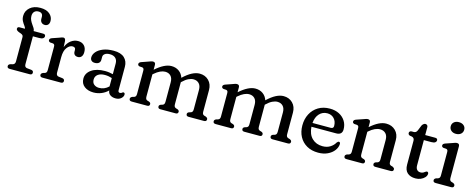

<svg xmlns="http://www.w3.org/2000/svg" viewBox="-33 -1390 5134 2070"><g transform="rotate(15 2534.0 -355.0)"><path d="M230.5 -93.5Q230.5 -58.5 259 -55.5L306 -50.5Q331.5 -47.5 331.5 -24.5Q331.5 0 302.5 0H80Q51 0 51 -24Q51 -44 76.5 -51.5L96 -56Q124.5 -63 124.5 -94V-365Q124.5 -379 118 -386.8Q111.5 -394.5 94 -401L78 -406.5Q42.5 -419.5 42.5 -438Q42.5 -460.5 67 -460.5H126.5Q125 -474.5 111.2 -492Q97.5 -509.5 84.8 -533.2Q72 -557 72 -590Q72 -646 115.2 -683.8Q158.5 -721.5 230.5 -721.5Q298 -721.5 334.8 -689.8Q371.5 -658 371.5 -612.5Q371.5 -584.5 357.8 -570Q344 -555.5 322.5 -555.5Q298.5 -555.5 284 -570.2Q269.5 -585 269.5 -610.5V-630Q269.5 -678 220.5 -678Q191.5 -678 174.8 -660.8Q158 -643.5 158 -612Q158 -587 167.8 -566Q177.5 -545 190.5 -526.8Q203.5 -508.5 213.5 -492.8Q223.5 -477 223.5 -462V-460.5H329Q356.5 -460.5 356.5 -438Q356.5 -423 343.2 -413.5Q330 -404 300.5 -404H230.5Z M578 -444 581 -377.5Q601.5 -428 637.5 -454.5Q673.5 -481 715.5 -481Q758.5 -481 784.2 -454.8Q810 -428.5 810 -383Q810 -349 795.2 -331.5Q780.5 -314 756.5 -314Q732 -314 719.2 -326.8Q706.5 -339.5 706.5 -361.5V-378Q706.5 -395.5 697.2 -402.8Q688 -410 673 -410Q639.5 -410 611.5 -373.2Q583.5 -336.5 583.5 -265V-93.5Q583.5 -59 612 -55.5L653 -50.5Q678.5 -47 678.5 -24.5Q678.5 0 649.5 0H445.5Q416.5 0 416.5 -24.5Q416.5 -41 438 -50.5L456.5 -55.5Q467.5 -59 473.5 -67.5Q479.5 -76 479.5 -93.5V-354Q479.5 -370.5 474.2 -377.2Q469 -384 459 -386L428 -388Q408.5 -393.5 408.5 -410Q408.5 -428.5 434 -437.5L509.5 -463.5Q522.5 -468.5 533.5 -472.5Q544.5 -476.5 552 -476.5Q575.5 -476.5 578 -444Z M874 -105.5Q874 -166 929.5 -205Q985 -244 1079 -244Q1103 -244 1126.2 -240.8Q1149.5 -237.5 1168.5 -232.5V-351.5Q1168.5 -390.5 1146 -411.5Q1123.5 -432.5 1083.5 -432.5Q1047.5 -432.5 1028.2 -418.2Q1009 -404 1009 -383.5V-350.5Q1009 -326.5 993 -313.2Q977 -300 948.5 -300Q923.5 -300 910.2 -313Q897 -326 897 -347.5Q897 -380 922.2 -410.2Q947.5 -440.5 996 -460Q1044.5 -479.5 1113.5 -479.5Q1194 -479.5 1233.8 -442.2Q1273.5 -405 1273.5 -343V-81.5Q1273.5 -57.5 1295 -57.5Q1302.5 -57.5 1307 -60Q1311.5 -62.5 1315 -65Q1318.5 -68 1321.8 -70.5Q1325 -73 1329 -73Q1347.5 -73 1347.5 -52.5Q1347.5 -29 1324.2 -8.5Q1301 12 1263.5 12Q1227.5 12 1203.2 -5Q1179 -22 1177 -53.5Q1145.5 -22 1103.8 -5Q1062 12 1017 12Q954 12 914 -19Q874 -50 874 -105.5ZM983.5 -124Q983.5 -88 1006 -69.8Q1028.5 -51.5 1062.5 -51.5Q1122.5 -51.5 1168.5 -96V-189.5Q1150.5 -195.5 1130.8 -199Q1111 -202.5 1089 -202.5Q1040.5 -202.5 1012 -181.5Q983.5 -160.5 983.5 -124Z M1581 -446.5V-392.5Q1680.5 -481 1758 -481Q1807 -481 1842.5 -455.5Q1878 -430 1892 -386Q1943.5 -435 1988.2 -458Q2033 -481 2073 -481Q2135 -481 2174.8 -440.8Q2214.5 -400.5 2214.5 -335V-93.5Q2214.5 -76 2220.5 -67.5Q2226.5 -59 2237.5 -55.5L2255 -50.5Q2265.5 -45.5 2271 -39.8Q2276.5 -34 2276.5 -24.5Q2276.5 0 2247.5 0H2076Q2049 0 2049 -24.5Q2049 -40 2068 -48L2087 -53.5Q2098 -57 2103.8 -65.8Q2109.5 -74.5 2109.5 -93.5V-309Q2109.5 -355.5 2086 -380Q2062.5 -404.5 2024 -404.5Q1998 -404.5 1967.8 -390Q1937.5 -375.5 1904.5 -343.5L1899 -338.5Q1899 -337 1899 -335V-93.5Q1899 -74.5 1904.8 -66Q1910.5 -57.5 1922 -53.5L1940 -48Q1959 -40 1959 -24.5Q1959 0 1932 0H1761Q1734 0 1734 -24.5Q1734 -40 1753 -48L1771.5 -53.5Q1782.5 -57 1788.2 -65.8Q1794 -74.5 1794 -93.5V-309Q1794 -355.5 1770.8 -380Q1747.5 -404.5 1708.5 -404.5Q1682.5 -404.5 1652.8 -391Q1623 -377.5 1589 -348L1581 -340.5V-93.5Q1581 -74.5 1586.8 -65.8Q1592.5 -57 1603.5 -53.5L1622 -48Q1641 -40 1641 -24.5Q1641 0 1614 0H1442Q1413 0 1413 -24.5Q1413 -41 1434.5 -50.5L1453 -55.5Q1464 -59 1470 -67.5Q1476 -76 1476 -93.5V-354Q1476 -370.5 1470.8 -377.2Q1465.5 -384 1455.5 -386L1424.5 -388Q1405 -393.5 1405 -410Q1405 -428.5 1430.5 -437.5L1505 -463.5Q1519.5 -469 1531.2 -472.8Q1543 -476.5 1553 -476.5Q1581 -476.5 1581 -446.5Z M2518 -446.5V-392.5Q2617.5 -481 2695 -481Q2744 -481 2779.5 -455.5Q2815 -430 2829 -386Q2880.5 -435 2925.2 -458Q2970 -481 3010 -481Q3072 -481 3111.8 -440.8Q3151.5 -400.5 3151.5 -335V-93.5Q3151.5 -76 3157.5 -67.5Q3163.5 -59 3174.5 -55.5L3192 -50.5Q3202.5 -45.5 3208 -39.8Q3213.5 -34 3213.5 -24.5Q3213.5 0 3184.5 0H3013Q2986 0 2986 -24.5Q2986 -40 3005 -48L3024 -53.5Q3035 -57 3040.8 -65.8Q3046.5 -74.5 3046.5 -93.5V-309Q3046.5 -355.5 3023 -380Q2999.5 -404.5 2961 -404.5Q2935 -404.5 2904.8 -390Q2874.5 -375.5 2841.5 -343.5L2836 -338.5Q2836 -337 2836 -335V-93.5Q2836 -74.5 2841.8 -66Q2847.5 -57.5 2859 -53.5L2877 -48Q2896 -40 2896 -24.5Q2896 0 2869 0H2698Q2671 0 2671 -24.5Q2671 -40 2690 -48L2708.5 -53.5Q2719.5 -57 2725.2 -65.8Q2731 -74.5 2731 -93.5V-309Q2731 -355.5 2707.8 -380Q2684.5 -404.5 2645.5 -404.5Q2619.5 -404.5 2589.8 -391Q2560 -377.5 2526 -348L2518 -340.5V-93.5Q2518 -74.5 2523.8 -65.8Q2529.5 -57 2540.5 -53.5L2559 -48Q2578 -40 2578 -24.5Q2578 0 2551 0H2379Q2350 0 2350 -24.5Q2350 -41 2371.5 -50.5L2390 -55.5Q2401 -59 2407 -67.5Q2413 -76 2413 -93.5V-354Q2413 -370.5 2407.8 -377.2Q2402.5 -384 2392.5 -386L2361.5 -388Q2342 -393.5 2342 -410Q2342 -428.5 2367.5 -437.5L2442 -463.5Q2456.5 -469 2468.2 -472.8Q2480 -476.5 2490 -476.5Q2518 -476.5 2518 -446.5Z M3726 -301Q3726 -239.5 3658.5 -239.5H3383.5Q3389 -156 3435 -111.8Q3481 -67.5 3552 -67.5Q3603 -67.5 3638.2 -90.8Q3673.5 -114 3689.5 -144.5Q3702.5 -160.5 3712 -160Q3728 -159 3728 -138.5Q3726.5 -100 3700.5 -65.5Q3674.5 -31 3629.2 -9.5Q3584 12 3524.5 12Q3450.5 12 3396.8 -18.8Q3343 -49.5 3314 -103.8Q3285 -158 3285 -229Q3285 -300.5 3314.5 -357.2Q3344 -414 3398.5 -447Q3453 -480 3527 -480Q3586 -480 3630.8 -457Q3675.5 -434 3700.8 -393.5Q3726 -353 3726 -301ZM3513 -424Q3460 -424 3424.8 -386Q3389.5 -348 3384 -282H3586.5Q3618 -282 3618 -310.5Q3618 -361.5 3588.8 -392.8Q3559.5 -424 3513 -424Z M3979.5 -446.5V-394.5Q4030 -439 4073.2 -460Q4116.5 -481 4156 -481Q4219 -481 4259.2 -440.8Q4299.5 -400.5 4299.5 -335V-93.5Q4299.5 -75.5 4305.5 -67.2Q4311.5 -59 4322.5 -55.5L4340.5 -50.5Q4350.5 -45.5 4356 -39.8Q4361.5 -34 4361.5 -24.5Q4361.5 0 4332.5 0H4160.5Q4133.5 0 4133.5 -24.5Q4133.5 -40 4152.5 -48L4171 -53.5Q4182 -57 4187.8 -65.8Q4193.5 -74.5 4193.5 -93.5V-309Q4193.5 -355.5 4169.8 -380Q4146 -404.5 4106.5 -404.5Q4080 -404.5 4049.5 -391Q4019 -377.5 3985.5 -348L3979.5 -342.5V-93.5Q3979.5 -74.5 3985.2 -65.8Q3991 -57 4002 -53.5L4020 -48Q4039 -40 4039 -24.5Q4039 0 4012 0H3839.5Q3810.5 0 3810.5 -24.5Q3810.5 -41 3832 -50.5L3850.5 -55.5Q3861.5 -59 3867.5 -67.5Q3873.5 -76 3873.5 -93.5V-354Q3873.5 -370.5 3868.2 -377.2Q3863 -384 3853 -386L3822 -388Q3802.5 -393.5 3802.5 -410Q3802.5 -428.5 3828 -437.5L3903.5 -463.5Q3918 -469 3929.8 -472.8Q3941.5 -476.5 3951.5 -476.5Q3979.5 -476.5 3979.5 -446.5Z M4456.5 -417.5 4432.5 -421.5Q4413.5 -428.5 4413.5 -447Q4413.5 -457 4420.8 -463.8Q4428 -470.5 4440.5 -470.5H4463.5Q4476.5 -470.5 4485.8 -476.8Q4495 -483 4502 -499L4526.5 -559.5Q4533 -571.5 4543.5 -579.2Q4554 -587 4563.5 -587Q4575.5 -587 4583.5 -579.2Q4591.5 -571.5 4591.5 -557.5V-470.5H4702.5Q4730 -470.5 4730 -448.5Q4730 -433.5 4716.8 -423.8Q4703.5 -414 4673.5 -414H4591.5V-132Q4591.5 -101.5 4605.8 -84.8Q4620 -68 4645.5 -68Q4664 -68 4676.2 -75Q4688.5 -82 4697.2 -88.8Q4706 -95.5 4713.5 -95Q4721 -95 4726 -88.5Q4731 -82 4729.5 -71Q4728 -51 4711.2 -32.8Q4694.5 -14.5 4667.8 -3Q4641 8.5 4609.5 8.5Q4552 8.5 4518.8 -21.2Q4485.5 -51 4485.5 -112V-378Q4485.5 -410.5 4456.5 -417.5Z M4907 -568.5Q4874 -568.5 4853.2 -586.8Q4832.5 -605 4832.5 -634.5Q4832.5 -663 4853.2 -681Q4874 -699 4907 -699Q4941.5 -699 4962.2 -681Q4983 -663 4983 -634.5Q4983 -605 4962.2 -586.8Q4941.5 -568.5 4907 -568.5ZM4974 -446.5V-93.5Q4974 -76 4980 -67.5Q4986 -59 4997 -55.5L5014.5 -50.5Q5036 -41 5036 -24.5Q5036 0 5007 0H4834Q4805 0 4805 -24.5Q4805 -41 4826.5 -50.5L4845 -55.5Q4856 -59 4862 -67.5Q4868 -76 4868 -93.5V-354Q4868 -370.5 4862.8 -377.2Q4857.5 -384 4847.5 -386L4816.5 -388Q4797 -393.5 4797 -410Q4797 -428.5 4822.5 -437.5L4898 -463.5Q4912.5 -469 4924.2 -472.8Q4936 -476.5 4946 -476.5Q4974 -476.5 4974 -446.5Z"/></g></svg>

Font: Fraunces 9pt S100
Style: Regular
Weight: 400
Version: Version 1.000; ttfautohint (v1.8.3)